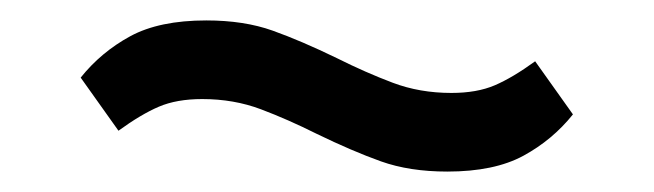

<svg xmlns="http://www.w3.org/2000/svg" viewBox="-20 -399 640 188"><path d="M418 -231Q381 -231 353 -241Q325 -251 290 -268Q262 -282 235.5 -292Q209 -302 178 -302Q153 -302 135.5 -294.5Q118 -287 96 -271L59 -323Q79 -348 107.5 -363.5Q136 -379 182 -379Q219 -379 247 -369Q275 -359 310 -342Q338 -328 364.5 -318Q391 -308 422 -308Q447 -308 464.5 -315.5Q482 -323 504 -339L541 -287Q521 -262 492.5 -246.5Q464 -231 418 -231Z"/></svg>

Font: IBM Plex Sans KR Text
Style: Regular
Weight: 450
Designer: Mike Abbink; Paul van der Laan; Pieter van Rosmalen; Wujin Sim; Chorong Kim; Dohee Lee;
Foundry: Sandoll Inc.
Version: Version 1.001